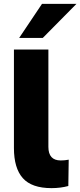

<svg xmlns="http://www.w3.org/2000/svg" viewBox="-20 -961 415 992"><path d="M246 11Q144 11 98 -40.5Q52 -92 52 -196V-705H230V-202Q230 -132 294 -132Q304 -132 314.5 -133Q325 -134 335 -136L333 0Q293 11 246 11ZM79 -765 197 -941H375L201 -765Z"/></svg>

Font: Nunito Sans Black
Style: Regular
Weight: 900
Designer: Vernon Adams
Foundry: Vernon Adams
Version: Version 3.006; ttfautohint (v1.8.3)